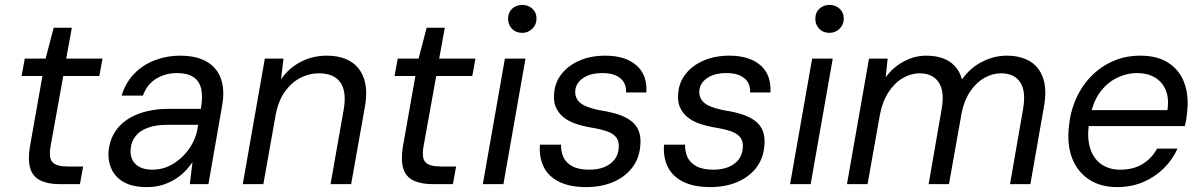

<svg xmlns="http://www.w3.org/2000/svg" viewBox="-20 -751 4899 783"><path d="M224 0Q176 0 145 -15Q114 -30 103.5 -64Q93 -98 102 -153L153 -441H68L81 -512H166L199 -638H273L250 -512H398L385 -441H238L186 -153Q178 -106 194.5 -89Q211 -72 257 -72H319L306 0Z M579 12Q520 12 484.5 -8.5Q449 -29 434 -63.5Q419 -98 423 -137Q429 -191 460.5 -229Q492 -267 545.5 -287Q599 -307 667 -307H799Q808 -356 800.5 -388.5Q793 -421 768.5 -437Q744 -453 701 -453Q655 -453 617 -430Q579 -407 563 -361H476Q492 -414 527.5 -450.5Q563 -487 612 -505.5Q661 -524 713 -524Q782 -524 824 -499Q866 -474 881.5 -428.5Q897 -383 886 -321L830 0H754L765 -90Q751 -69 732.5 -50.5Q714 -32 690.5 -18Q667 -4 639.5 4Q612 12 579 12ZM603 -59Q638 -59 669.5 -74Q701 -89 726 -114Q751 -139 767 -170.5Q783 -202 787 -236L788 -242H663Q616 -242 583 -230Q550 -218 532.5 -195.5Q515 -173 513 -144Q509 -105 532.5 -82Q556 -59 603 -59Z M970 0 1060 -512H1136L1126 -427Q1157 -473 1206 -498.5Q1255 -524 1312 -524Q1372 -524 1411 -499.5Q1450 -475 1465 -428Q1480 -381 1468 -315L1412 0H1328L1382 -306Q1394 -378 1368 -415Q1342 -452 1280 -452Q1240 -452 1204 -433Q1168 -414 1142 -377.5Q1116 -341 1105 -287L1054 0Z M1745 0Q1697 0 1666 -15Q1635 -30 1624.5 -64Q1614 -98 1623 -153L1674 -441H1589L1602 -512H1687L1720 -638H1794L1771 -512H1919L1906 -441H1759L1707 -153Q1699 -106 1715.5 -89Q1732 -72 1778 -72H1840L1827 0Z M1949 0 2039 -512H2123L2033 0ZM2110 -617Q2084 -617 2068 -633.5Q2052 -650 2052 -675Q2052 -700 2068.5 -715.5Q2085 -731 2110 -731Q2134 -731 2151 -715.5Q2168 -700 2168 -675Q2168 -650 2150.5 -633.5Q2133 -617 2110 -617Z M2371 12Q2304 12 2260.5 -9.5Q2217 -31 2197.5 -70Q2178 -109 2182 -161H2268Q2267 -134 2277.5 -110.5Q2288 -87 2314 -73Q2340 -59 2383 -59Q2418 -59 2444 -69.5Q2470 -80 2485.5 -99.5Q2501 -119 2503 -145Q2506 -173 2494 -189.5Q2482 -206 2456.5 -215Q2431 -224 2395 -230Q2359 -236 2329 -246Q2299 -256 2278 -273Q2257 -290 2246.5 -314.5Q2236 -339 2240 -373Q2244 -417 2271.5 -451Q2299 -485 2344.5 -504.5Q2390 -524 2448 -524Q2530 -524 2575 -485Q2620 -446 2616 -374H2533Q2535 -411 2509.5 -432Q2484 -453 2437 -453Q2388 -453 2358.5 -433Q2329 -413 2326 -382Q2324 -361 2334.5 -344.5Q2345 -328 2370 -317.5Q2395 -307 2434 -300Q2472 -294 2502 -284Q2532 -274 2553.5 -258Q2575 -242 2585 -216.5Q2595 -191 2591 -154Q2586 -102 2556.5 -65Q2527 -28 2479 -8Q2431 12 2371 12Z M2877 12Q2810 12 2766.5 -9.5Q2723 -31 2703.5 -70Q2684 -109 2688 -161H2774Q2773 -134 2783.5 -110.5Q2794 -87 2820 -73Q2846 -59 2889 -59Q2924 -59 2950 -69.5Q2976 -80 2991.5 -99.5Q3007 -119 3009 -145Q3012 -173 3000 -189.5Q2988 -206 2962.5 -215Q2937 -224 2901 -230Q2865 -236 2835 -246Q2805 -256 2784 -273Q2763 -290 2752.5 -314.5Q2742 -339 2746 -373Q2750 -417 2777.5 -451Q2805 -485 2850.5 -504.5Q2896 -524 2954 -524Q3036 -524 3081 -485Q3126 -446 3122 -374H3039Q3041 -411 3015.5 -432Q2990 -453 2943 -453Q2894 -453 2864.5 -433Q2835 -413 2832 -382Q2830 -361 2840.5 -344.5Q2851 -328 2876 -317.5Q2901 -307 2940 -300Q2978 -294 3008 -284Q3038 -274 3059.5 -258Q3081 -242 3091 -216.5Q3101 -191 3097 -154Q3092 -102 3062.5 -65Q3033 -28 2985 -8Q2937 12 2877 12Z M3202 0 3292 -512H3376L3286 0ZM3363 -617Q3337 -617 3321 -633.5Q3305 -650 3305 -675Q3305 -700 3321.5 -715.5Q3338 -731 3363 -731Q3387 -731 3404 -715.5Q3421 -700 3421 -675Q3421 -650 3403.5 -633.5Q3386 -617 3363 -617Z M3434 0 3524 -512H3600L3592 -436Q3622 -477 3666 -500.5Q3710 -524 3757 -524Q3795 -524 3824.5 -513.5Q3854 -503 3874 -481.5Q3894 -460 3903 -427Q3936 -474 3985 -499Q4034 -524 4085 -524Q4141 -524 4179.5 -501.5Q4218 -479 4234 -432Q4250 -385 4237 -314L4182 0H4099L4152 -305Q4165 -379 4140.5 -415.5Q4116 -452 4063 -452Q4027 -452 3994.5 -433.5Q3962 -415 3937.5 -379.5Q3913 -344 3902 -292L3850 0H3767L3820 -305Q3833 -379 3808 -415.5Q3783 -452 3730 -452Q3695 -452 3661.5 -432.5Q3628 -413 3603 -374.5Q3578 -336 3568 -281L3518 0Z M4535 12Q4469 12 4422 -18.5Q4375 -49 4353 -104Q4331 -159 4339 -234Q4345 -297 4369 -350Q4393 -403 4432 -442Q4471 -481 4521 -502.5Q4571 -524 4630 -524Q4701 -524 4746 -494Q4791 -464 4809.5 -413.5Q4828 -363 4822 -302Q4821 -287 4818.5 -270Q4816 -253 4812 -237H4401L4412 -302H4741Q4748 -352 4733.5 -385Q4719 -418 4689 -435.5Q4659 -453 4617 -453Q4575 -453 4535 -433.5Q4495 -414 4466.5 -375.5Q4438 -337 4427 -279L4422 -251Q4412 -191 4425.5 -147.5Q4439 -104 4471 -81.5Q4503 -59 4548 -59Q4602 -59 4639.5 -82Q4677 -105 4699 -145H4782Q4762 -100 4726 -64.5Q4690 -29 4642 -8.5Q4594 12 4535 12Z"/></svg>

Font: DM Sans 12pt
Style: Italic
Weight: 400
Italic angle: -10°
Version: Version 4.004;gftools[0.9.30]